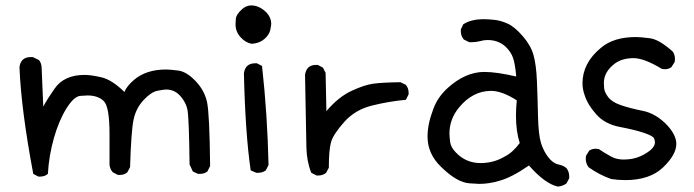

<svg xmlns="http://www.w3.org/2000/svg" viewBox="-20 -657 2568 710"><path d="M128 -4H122L103 -14Q58 -253 52 -409Q57 -446 94 -446H101L124 -435Q134 -423 134 -405L140 -263Q157 -294 181 -328Q216 -380 293 -380Q317 -380 355.5 -371Q394 -362 440 -317Q449 -339 476 -362Q521 -400 594 -400Q609 -400 639.5 -396Q670 -392 703 -357.5Q736 -323 745.5 -280Q755 -237 757 -43L747 -23Q736 -14 719 -14H712L693 -23L681 -49Q679 -218 673.5 -249Q668 -280 643 -306Q623 -326 594 -326Q587 -326 563 -321.5Q539 -317 511 -287Q483 -257 474 -215Q465 -173 461 -39L451 -20Q440 -10 422 -10H416L397 -20Q387 -31 385 -47V-161Q385 -263 363.5 -283.5Q342 -304 304 -304Q301 -304 277.5 -302.5Q254 -301 226 -256.5Q198 -212 179.5 -147Q161 -82 157 -14Q146 -4 128 -4Z M934 -18H928L907 -27Q887 -164 882 -386Q887 -423 924 -423H930L949 -413Q969 -233 973 -47L963 -27Q951 -18 934 -18ZM911 -495Q888 -499 869.5 -519.5Q851 -540 851 -567Q851 -570 852 -586.5Q853 -603 874 -622Q890 -637 909 -637Q940 -637 967 -609Q983 -591 983 -569Q983 -564 979.5 -546.5Q976 -529 958 -513Q940 -497 911 -495Z M1157 -8H1151L1131 -18Q1114 -61 1113 -113Q1112 -165 1108 -380Q1113 -417 1149 -417H1155L1174 -407L1184 -388L1187 -246Q1231 -298 1279 -320.5Q1327 -343 1360 -347.5Q1393 -352 1461 -353L1481 -343Q1491 -331 1491 -314V-308L1481 -288Q1417 -282 1355 -266.5Q1293 -251 1253 -206Q1213 -161 1204.5 -132.5Q1196 -104 1196 -37L1186 -18Q1174 -8 1157 -8Z M2043 33Q1996 23 1936 -45Q1871 0 1825 12Q1788 23 1752 23L1718 21Q1671 19 1611 -40Q1561 -88 1561 -152Q1561 -198 1582 -253Q1598 -298 1637 -333Q1702 -391 1771 -391Q1817 -391 1889 -374Q1885 -421 1877 -443.5Q1869 -466 1849 -485Q1822 -509 1783 -509Q1769 -509 1756 -505Q1740 -501 1725 -501H1715L1695 -511Q1684 -524 1684 -542V-548L1693 -567Q1721 -586 1769 -586Q1786 -586 1809 -583.5Q1832 -581 1857.5 -569.5Q1883 -558 1913 -523.5Q1943 -489 1953 -453Q1963 -417 1965.5 -357Q1968 -297 1969.5 -228Q1971 -159 1980.5 -128.5Q1990 -98 2007.5 -75.5Q2025 -53 2044.5 -49Q2064 -45 2075 -35Q2085 -22 2085 -4V2L2075 21Q2062 31 2043 33ZM1757 -54Q1806 -54 1846 -78Q1875 -92 1902 -128Q1888 -171 1888 -230Q1888 -257 1891 -286Q1836 -321 1796 -321Q1728 -321 1677 -259Q1642 -216 1642 -163Q1642 -153 1644.5 -132.5Q1647 -112 1666 -93Q1703 -54 1757 -54Z M2292 9Q2267 9 2240 5Q2195 -11 2156 -39Q2146 -54 2146 -70L2147 -81L2159 -100Q2169 -107 2183 -107L2194 -106Q2216 -91 2240 -78Q2260 -67 2286 -67Q2322 -67 2350 -80Q2402 -105 2402 -131Q2402 -135 2399 -144.5Q2396 -154 2362 -165.5Q2328 -177 2272.5 -187.5Q2217 -198 2185 -234Q2153 -270 2142 -305Q2134 -327 2134 -349Q2134 -424 2202 -480Q2249 -520 2331 -520Q2349 -520 2383.5 -515.5Q2418 -511 2468 -466Q2476 -454 2476 -439L2475 -428L2463 -409Q2453 -401 2439 -401L2428 -402Q2362 -442 2323 -442Q2282 -442 2255 -423Q2213 -392 2213 -350Q2213 -346 2214 -331.5Q2215 -317 2228.5 -298.5Q2242 -280 2275 -268.5Q2308 -257 2357.5 -247Q2407 -237 2449 -192Q2481 -156 2481 -125Q2481 -85 2432 -38Q2383 9 2292 9Z"/></svg>

Font: Xiaolai SC
Style: Regular
Weight: 400
Designer: Nozomi Seto 瀬戸のぞみ
Version: Version 3.11;December 4, 2020;FontCreator 13.0.0.2613 64-bit